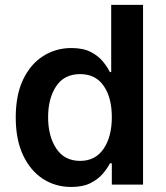

<svg xmlns="http://www.w3.org/2000/svg" viewBox="-20 -747 670 777"><path d="M268.5 9.6Q204.2 9.6 153.4 -23.4Q102.6 -56.5 73.2 -119.3Q43.7 -182.2 43.7 -272Q43.7 -362.9 73.7 -425.4Q103.7 -487.9 154.8 -520.2Q206 -552.6 268.8 -552.6Q317.1 -552.6 347.8 -536.4Q378.6 -520.2 396.8 -497.7Q415.1 -475.1 424.7 -455.3H430V-727.3H558.9V0H432.5V-85.9H424.7Q414.8 -66.1 396 -43.9Q377.1 -21.7 346.2 -6Q315.3 9.6 268.5 9.6ZM304.3 -95.9Q365.8 -95.9 399.1 -144.7Q432.5 -193.5 432.5 -272.7Q432.5 -352.3 399.5 -399.7Q366.5 -447.1 304.3 -447.1Q240.1 -447.1 207.4 -398.1Q174.7 -349.1 174.7 -272.7Q174.7 -196 207.7 -146Q240.8 -95.9 304.3 -95.9Z"/></svg>

Font: Inter Zeller Semi Bold
Style: Regular
Weight: 600
Designer: Rasmus Andersson; Joe Bland
Foundry: zeller
Version: Version 3.015;git-dec3a8cb1